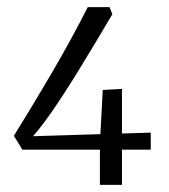

<svg xmlns="http://www.w3.org/2000/svg" viewBox="-20 -520 474 540"><path d="M19 -138Q73 -225 126 -315.5Q179 -406 227 -500H288L296 -480Q240 -385 198 -317Q156 -249 122.5 -201Q89 -153 56 -118L43 -136L404 -147V-99H43ZM261 -117 269 -267 323 -270V0H261Z"/></svg>

Font: Yrsa Light
Style: Regular
Weight: 300
Designer: Anna Giedrys (Yrsa+Rasa design), David Brezina (Yrsa art-direction, Rasa art-direction, design)
Foundry: Rosetta Type Foundry
Version: Version 2.004